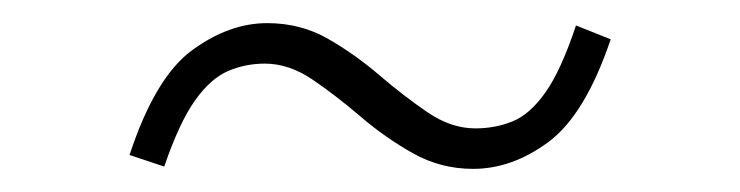

<svg xmlns="http://www.w3.org/2000/svg" viewBox="-20 -413 640 166"><path d="M389 -267Q361 -267 337 -280.5Q313 -294 292 -312Q271 -330 250.5 -344Q230 -358 209 -358Q192 -358 177 -351.5Q162 -345 148.5 -326Q135 -307 122 -269L92 -279Q114 -346 146 -369.5Q178 -393 211 -393Q240 -393 263.5 -379.5Q287 -366 308 -348Q329 -330 349.5 -316Q370 -302 391 -302Q408 -302 423 -308Q438 -314 451.5 -333Q465 -352 478 -391L508 -379Q486 -314 454.5 -290.5Q423 -267 389 -267Z"/></svg>

Font: Source Code Pro ExtraLight Light
Style: Italic
Weight: 300
Italic angle: -11°
Monospace: yes
Version: Version 1.016;hotconv 1.0.116;makeotfexe 2.5.65601